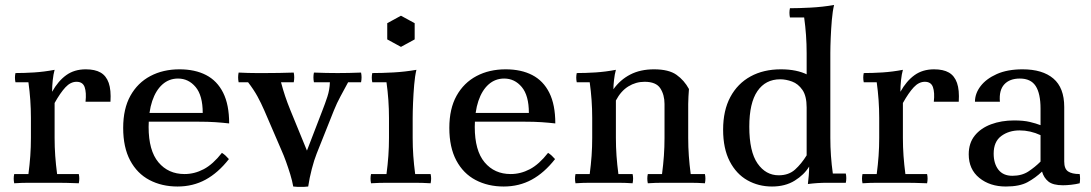

<svg xmlns="http://www.w3.org/2000/svg" viewBox="-20 -733 4377 770"><path d="M37 2Q33 -17 37 -35H94Q99 -73 101.5 -108Q104 -143 104 -180V-260Q104 -332 94 -403H42Q38 -422 42 -440Q77 -440 117 -442.5Q157 -445 199 -453Q194 -435 191.5 -411.5Q189 -388 189 -365L199 -320V-180Q199 -143 201.5 -108Q204 -73 209 -35H296Q300 -17 296 2Q243 0 212 0Q181 0 152 0Q123 0 95.5 0Q68 0 37 2ZM323 -325Q327 -362 319.5 -383.5Q312 -405 287 -405Q263 -405 242.5 -383Q222 -361 199 -320L189 -365Q213 -408 245.5 -431.5Q278 -455 324 -455Q361 -455 383.5 -442Q406 -429 416 -400.5Q426 -372 423 -325Z M692 15Q629 15 579.5 -11Q530 -37 502 -89.5Q474 -142 474 -220Q474 -297 503 -349Q532 -401 583 -428Q634 -455 700 -455Q762 -455 806.5 -432Q851 -409 875 -361Q899 -313 899 -238Q873 -241 844 -243Q815 -245 774 -245H566V-280H793Q793 -350 764.5 -384Q736 -418 694 -418Q658 -418 631.5 -394.5Q605 -371 590.5 -328Q576 -285 576 -224Q576 -129 615.5 -82Q655 -35 720 -35Q760 -35 797 -54.5Q834 -74 870 -120Q878 -115 884.5 -109Q891 -103 898 -95Q855 -40 804.5 -12.5Q754 15 692 15Z M1428 -442Q1432 -423 1428 -403H1376Q1360 -373 1345.5 -346.5Q1331 -320 1319 -290L1250 -117Q1240 -92 1230.5 -55.5Q1221 -19 1216 15Q1210 16 1198 16.5Q1186 17 1174.5 16.5Q1163 16 1156 15Q1152 -8 1144 -34Q1136 -60 1127 -85Q1118 -110 1109 -130L1040 -290Q1027 -320 1012.5 -346.5Q998 -373 975 -403H937Q933 -423 937 -442Q958 -441 974.5 -440.5Q991 -440 1008 -440Q1025 -440 1044 -440Q1073 -440 1100 -440.5Q1127 -441 1158 -442Q1162 -423 1158 -403H1107Q1115 -373 1123.5 -347.5Q1132 -322 1145 -290L1211 -129L1273 -290Q1284 -318 1293 -345.5Q1302 -373 1303 -403H1239Q1235 -423 1239 -442Q1270 -441 1287.5 -440.5Q1305 -440 1334 -440Q1363 -440 1380 -440.5Q1397 -441 1428 -442Z M1707 -35Q1711 -17 1707 2Q1673 0 1645 0Q1617 0 1588 0Q1559 0 1531 0Q1503 0 1468 2Q1464 -17 1468 -35H1530Q1535 -73 1537.5 -108Q1540 -143 1540 -180V-260Q1540 -332 1530 -403H1473Q1469 -422 1473 -440Q1512 -440 1558 -442.5Q1604 -445 1650 -453Q1644 -428 1641 -392.5Q1638 -357 1636.5 -321Q1635 -285 1635 -260V-180Q1635 -143 1637.5 -108Q1640 -73 1645 -35ZM1588 -670 1643 -640V-575L1588 -545L1533 -575V-640Z M2000 15Q1937 15 1887.5 -11Q1838 -37 1810 -89.5Q1782 -142 1782 -220Q1782 -297 1811 -349Q1840 -401 1891 -428Q1942 -455 2008 -455Q2070 -455 2114.5 -432Q2159 -409 2183 -361Q2207 -313 2207 -238Q2181 -241 2152 -243Q2123 -245 2082 -245H1874V-280H2101Q2101 -350 2072.5 -384Q2044 -418 2002 -418Q1966 -418 1939.5 -394.5Q1913 -371 1898.5 -328Q1884 -285 1884 -224Q1884 -129 1923.5 -82Q1963 -35 2028 -35Q2068 -35 2105 -54.5Q2142 -74 2178 -120Q2186 -115 2192.5 -109Q2199 -103 2206 -95Q2163 -40 2112.5 -12.5Q2062 15 2000 15Z M2288 2Q2284 -17 2288 -35H2345Q2350 -73 2352.5 -108Q2355 -143 2355 -180V-260Q2355 -332 2345 -403H2293Q2289 -422 2293 -440Q2328 -440 2368 -442.5Q2408 -445 2450 -453Q2445 -435 2442.5 -412.5Q2440 -390 2440 -375L2450 -330V-180Q2450 -143 2452.5 -108Q2455 -73 2460 -35H2517Q2521 -17 2517 2Q2486 0 2459 0Q2432 0 2403 0Q2374 0 2346.5 0Q2319 0 2288 2ZM2578 2Q2574 -17 2578 -35H2635Q2640 -73 2642.5 -108Q2645 -143 2645 -180V-316Q2645 -353 2628 -379Q2611 -405 2565 -405Q2530 -405 2500 -386.5Q2470 -368 2450 -330L2440 -375Q2467 -413 2507.5 -434Q2548 -455 2603 -455Q2662 -455 2693 -433Q2724 -411 2743 -376Q2742 -361 2741 -346Q2740 -331 2740 -316V-180Q2740 -143 2742.5 -108Q2745 -73 2750 -35H2807Q2811 -17 2807 2Q2776 0 2749 0Q2722 0 2693 0Q2664 0 2636.5 0Q2609 0 2578 2Z M3220 5Q3222 -9 3223.5 -29.5Q3225 -50 3225 -65L3215 -110V-520Q3215 -592 3205 -663H3148Q3144 -682 3148 -700Q3183 -700 3231 -702.5Q3279 -705 3325 -713Q3319 -688 3316 -652.5Q3313 -617 3311.5 -581Q3310 -545 3310 -520V-180Q3310 -108 3320 -37H3372Q3376 -19 3372 0Q3337 0 3297.5 0Q3258 0 3220 5ZM3076 15Q3022 15 2977.5 -10Q2933 -35 2906.5 -86Q2880 -137 2880 -213Q2880 -290 2909 -344Q2938 -398 2990 -426.5Q3042 -455 3112 -455Q3176 -455 3219 -433Q3262 -411 3293 -378L3215 -302Q3215 -348 3198 -372.5Q3181 -397 3156.5 -406Q3132 -415 3109 -415Q3050 -415 3017.5 -367.5Q2985 -320 2985 -225Q2985 -125 3018 -77.5Q3051 -30 3103 -30Q3143 -30 3168.5 -53Q3194 -76 3215 -110L3225 -65Q3205 -32 3167 -8.5Q3129 15 3076 15Z M3439 2Q3435 -17 3439 -35H3496Q3501 -73 3503.5 -108Q3506 -143 3506 -180V-260Q3506 -332 3496 -403H3444Q3440 -422 3444 -440Q3479 -440 3519 -442.5Q3559 -445 3601 -453Q3596 -435 3593.5 -411.5Q3591 -388 3591 -365L3601 -320V-180Q3601 -143 3603.5 -108Q3606 -73 3611 -35H3698Q3702 -17 3698 2Q3645 0 3614 0Q3583 0 3554 0Q3525 0 3497.5 0Q3470 0 3439 2ZM3725 -325Q3729 -362 3721.5 -383.5Q3714 -405 3689 -405Q3665 -405 3644.5 -383Q3624 -361 3601 -320L3591 -365Q3615 -408 3647.5 -431.5Q3680 -455 3726 -455Q3763 -455 3785.5 -442Q3808 -429 3818 -400.5Q3828 -372 3825 -325Z M4014 15Q3950 15 3907.5 -19.5Q3865 -54 3865 -114Q3865 -159 3889 -189Q3913 -219 3954.5 -234.5Q3996 -250 4047 -250Q4085 -250 4110 -244Q4135 -238 4153 -231V-191Q4112 -210 4069 -210Q4026 -210 3995.5 -187.5Q3965 -165 3965 -117Q3965 -77 3984 -52.5Q4003 -28 4040 -28Q4078 -28 4104.5 -45.5Q4131 -63 4153 -85L4159 -45Q4133 -20 4101 -2.5Q4069 15 4014 15ZM4248 -304V-85Q4248 -56 4263.5 -45.5Q4279 -35 4310 -35Q4313 -17 4310 2Q4294 6 4275.5 8Q4257 10 4243 10Q4203 10 4184.5 -5Q4166 -20 4159 -45L4153 -85V-297Q4153 -358 4133.5 -388Q4114 -418 4070 -418Q4029 -418 4007.5 -394.5Q3986 -371 3990 -325H3890Q3890 -358 3912.5 -387.5Q3935 -417 3977.5 -436Q4020 -455 4081 -455Q4161 -455 4204.5 -418Q4248 -381 4248 -304Z"/></svg>

Font: Poltawski Nowy
Style: Regular
Weight: 400
Designer: Adam Pótawski, Mateusz Machalski, Borys Kosmynka, Ania Wieluska
Foundry: Capitalics.wtf
Version: Version 1.001;gftools[0.9.25]